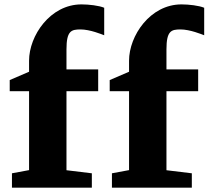

<svg xmlns="http://www.w3.org/2000/svg" viewBox="-20 -867 964 887"><path d="M497.1 0H866.2V-66.4L749 -80.6V-445.8H895.5V-546.4H749V-638.7C749 -724.6 771 -731 814 -731C857.9 -731 913.1 -708 923.3 -704.1V-831.1C899.4 -841.3 852.1 -846.7 818.4 -846.7C673.3 -846.7 576.2 -701.2 576.2 -586.9V-535.6L486.8 -497.1V-445.8H576.2V-81.1L497.1 -66.4ZM35.2 0H404.3V-66.4L287.1 -80.6V-445.8H433.6V-546.4H287.1V-638.7C287.1 -724.6 309.1 -731 352.1 -731C396 -731 451.2 -708 461.4 -704.1V-831.1C437.5 -841.3 390.1 -846.7 356.4 -846.7C211.4 -846.7 114.3 -701.2 114.3 -586.9V-535.6L24.9 -497.1V-445.8H114.3V-81.1L35.2 -66.4Z"/></svg>

Font: Merriweather
Style: Heavy
Weight: 900
Designer: Eben Sorkin ( eben@eyebytes.com )
Foundry: Sorkin Type Co.
Version: Version 1.003